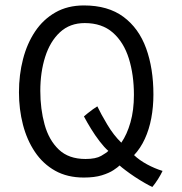

<svg xmlns="http://www.w3.org/2000/svg" viewBox="-20 -670 686 724"><path d="M554.5 35Q544 30.5 525.8 20Q507.5 9.5 488.2 -3.2Q469 -16 453.5 -27.8Q438 -39.5 431 -46Q424.5 -39.5 408 -28.5Q391.5 -17.5 364 -9Q336.5 -0.5 296 -0.5Q234 -0.5 188 -26.2Q142 -52 111.8 -97Q81.5 -142 66.5 -200Q51.5 -258 51.5 -322Q51.5 -388 66.8 -447Q82 -506 112.5 -551.5Q143 -597 189 -623.2Q235 -649.5 296.5 -649.5Q387.5 -649.5 445.5 -606.5Q503.5 -563.5 531 -487.8Q558.5 -412 558.5 -313.5Q558.5 -267 550.5 -224.5Q542.5 -182 526.2 -146.5Q510 -111 485.5 -85Q505.5 -66 534.5 -50.2Q563.5 -34.5 593 -25.5Q586.5 -11.5 575.8 5.5Q565 22.5 554.5 35ZM388.5 -101Q373 -114.5 355.8 -137Q338.5 -159.5 323 -184.8Q307.5 -210 296.5 -231Q301.5 -235.5 310.8 -243Q320 -250.5 330.2 -257.8Q340.5 -265 347 -269Q361 -239.5 384.8 -199.8Q408.5 -160 437.5 -132Q459 -163 472 -208.8Q485 -254.5 485 -312Q485 -388 465.8 -449.5Q446.5 -511 405.5 -547Q364.5 -583 299.5 -583Q243.5 -583 206.2 -548.5Q169 -514 150.5 -456Q132 -398 132 -327.5Q132 -259 148.2 -200.2Q164.5 -141.5 201.8 -106Q239 -70.5 302.5 -70.5Q341 -70.5 361.5 -82.2Q382 -94 388.5 -101Z"/></svg>

Font: Grandstander Thin Light
Style: Regular
Weight: 300
Version: Version 1.200